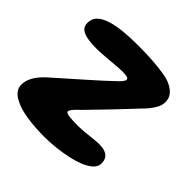

<svg xmlns="http://www.w3.org/2000/svg" viewBox="-166 -761 936 936"><g transform="rotate(45 302.0 -293.5)"><path d="M263.5 26Q203 26 148.2 18.2Q93.5 10.5 59 -7Q32.5 -19 19 -36.2Q5.5 -53.5 5.5 -75.5Q5.5 -102 20.5 -129.5Q35.5 -157 64.5 -184Q84 -201.5 110 -224.5Q136 -247.5 165 -273.2Q194 -299 222.5 -324.2Q251 -349.5 275.8 -372Q300.5 -394.5 317.5 -411Q335 -426.5 343.5 -437.2Q352 -448 352 -455Q352 -462.5 341.2 -465.8Q330.5 -469 309.5 -469Q299 -469 278.8 -467.5Q258.5 -466 233.8 -463.8Q209 -461.5 185.2 -459.8Q161.5 -458 144 -458Q101 -458 73.8 -463.5Q46.5 -469 33.5 -481.5Q20.5 -494 20.5 -516Q20.5 -545 39.5 -563.5Q58.5 -582 93 -593Q127.5 -604 174 -608.5Q220.5 -613 275.5 -613Q326 -613 371.8 -610Q417.5 -607 452.5 -601.2Q487.5 -595.5 506 -586.5Q534.5 -573.5 548.8 -555Q563 -536.5 563 -512.5Q563 -491 552.8 -471.5Q542.5 -452 527 -433.5Q511.5 -415 494 -398Q483.5 -386.5 466.8 -368.8Q450 -351 429.5 -329.2Q409 -307.5 386.5 -284.2Q364 -261 342.2 -238.5Q320.5 -216 301.5 -196.5Q278.5 -175.5 268.2 -162.8Q258 -150 258 -142.5Q258 -138 265.2 -134.8Q272.5 -131.5 291.2 -129.8Q310 -128 343.5 -128Q367 -128 393 -130.8Q419 -133.5 442.5 -136Q466 -138.5 481.5 -138.5Q501.5 -138.5 517.8 -133.2Q534 -128 544 -115.2Q554 -102.5 554 -79Q554 -58 536.2 -41Q518.5 -24 488 -11.5Q457.5 1 419.5 9.2Q381.5 17.5 341.2 21.8Q301 26 263.5 26Z"/></g></svg>

Font: Gluten SemiBold
Style: Regular
Weight: 600
Designer: Tyler Finck
Foundry: Etcetera Type Company
Version: Version 1.300